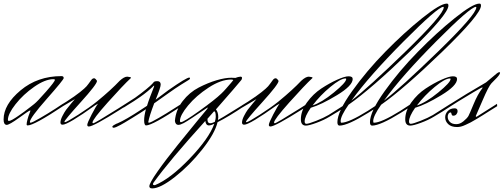

<svg xmlns="http://www.w3.org/2000/svg" viewBox="-20 -696 2799 1067"><path d="M329 -119 330 -106Q169 1 134 1Q128 1 128 -5Q128 -14 133 -33Q138 -52 144 -66L149 -80Q149 -82 147 -82Q142 -82 87 -42Q32 -2 17 -2Q0 -3 0 -32Q0 -115 94.5 -194Q189 -273 322 -273Q334 -273 334 -262Q334 -253 240 -146.5Q146 -40 146 -18Q146 -14 150 -14Q158 -14 203 -40Q248 -66 288 -92ZM170 -118Q187 -131 236 -187Q285 -243 285 -252Q285 -256 277 -256Q231 -256 170 -213.5Q109 -171 66.5 -117Q24 -63 24 -30Q24 -24 30 -24Q36 -24 49.5 -31.5Q63 -39 82.5 -52.5Q102 -66 115.5 -76Q129 -86 149 -101.5Q169 -117 170 -118Z M396 -145 357 -122 318 -99 315 -110 349 -131Q397 -162 424.5 -184Q452 -206 461 -216.5Q470 -227 487 -251Q494 -261 503 -261Q507 -261 511 -257Q515 -253 517 -250L519 -246Q519 -228 428.5 -128Q338 -28 338 -19Q338 -17 341 -17Q350 -17 414 -58Q478 -99 520 -133Q598 -197 645 -247Q670 -270 687 -270Q708 -268 708 -264L707 -262Q664 -222 579 -127Q494 -32 494 -15Q494 -11 498 -11Q507 -11 637 -93L678 -119L679 -107Q667 -99 648 -87Q499 7 474 7Q465 7 465 -2Q465 -13 489.5 -60Q514 -107 525 -120L509 -111Q358 -3 328 -3Q316 -3 316 -15Q316 -30 327 -51.5Q338 -73 347.5 -86Q357 -99 376 -121.5Q395 -144 396 -145Z M833 -238Q837 -245 854 -245Q873 -245 873 -226Q873 -210 845 -142Q877 -165 916 -195Q1016 -265 1032 -265Q1036 -265 1036 -260Q1036 -256 1027.5 -251Q1019 -246 987 -226Q955 -206 916 -178L837 -122Q810 -51 804 -18Q804 -14 808 -14Q816 -14 861 -40Q906 -66 946 -92L987 -118L988 -106Q827 1 792 1Q781 1 781 -28Q781 -52 791 -89Q771 -75 716.5 -41.5Q662 -8 650 -2Q621 14 611 14Q606 14 604 9Q604 5 611.5 0Q619 -5 626 -8L634 -11Q680 -31 765 -87L797 -108Q804 -131 814 -157.5Q824 -184 830.5 -200Q837 -216 837 -219Q837 -220 835 -220Q819 -204 799.5 -188Q780 -172 758.5 -157Q737 -142 723.5 -133.5Q710 -125 689 -112Q668 -99 667 -98L664 -110Q718 -144 731 -153Q767 -179 792.5 -200Q818 -221 826 -230Z M1148 -11Q1158 -11 1174 -19Q1179 -36 1179 -46Q1179 -77 1171 -77H1169L1133 -36V-32Q1133 -11 1148 -11ZM1264 -254Q1208 -254 1139 -209Q1070 -164 1025 -109.5Q980 -55 980 -24Q980 -17 985 -17Q1000 -17 1087.5 -79.5Q1175 -142 1210 -176Q1222 -187 1238 -205.5Q1254 -224 1265 -236.5Q1276 -249 1276 -250Q1276 -254 1264 -254ZM1141 1Q1124 1 1121 -24Q921 197 834 318Q830 323 830 328Q830 333 841 333Q926 298 1033.5 186Q1141 74 1171 -8Q1152 1 1141 1ZM1337 -106Q1249 -47 1189 -17Q1174 46 1104 134.5Q1034 223 952.5 287Q871 351 826 351Q820 351 818 350Q810 347 810 339Q810 322 855.5 257Q901 192 968.5 108.5Q1036 25 1073 -20Q1110 -65 1130 -89Q1135 -96 1135 -97Q1135 -98 1133 -98Q1132 -98 1106.5 -80.5Q1081 -63 1048.5 -41.5Q1016 -20 1001 -12Q982 -2 971 -2Q955 -2 952 -24Q957 -85 995 -134Q1033 -183 1084.5 -209.5Q1136 -236 1183.5 -250Q1231 -264 1266 -264L1288 -263Q1303 -269 1316 -270Q1325 -270 1325 -263Q1325 -255 1320 -250Q1301 -226 1180 -88Q1193 -73 1193 -44Q1193 -39 1191 -29Q1213 -41 1224 -48L1336 -117Z M1405 -145 1366 -122 1327 -99 1324 -110 1358 -131Q1406 -162 1433.5 -184Q1461 -206 1470 -216.5Q1479 -227 1496 -251Q1503 -261 1512 -261Q1516 -261 1520 -257Q1524 -253 1526 -250L1528 -246Q1528 -228 1437.5 -128Q1347 -28 1347 -19Q1347 -17 1350 -17Q1359 -17 1423 -58Q1487 -99 1529 -133Q1607 -197 1654 -247Q1679 -270 1696 -270Q1717 -268 1717 -264L1716 -262Q1673 -222 1588 -127Q1503 -32 1503 -15Q1503 -11 1507 -11Q1516 -11 1646 -93L1687 -119L1688 -107Q1676 -99 1657 -87Q1508 7 1483 7Q1474 7 1474 -2Q1474 -13 1498.5 -60Q1523 -107 1534 -120L1518 -111Q1367 -3 1337 -3Q1325 -3 1325 -15Q1325 -30 1336 -51.5Q1347 -73 1356.5 -86Q1366 -99 1385 -121.5Q1404 -144 1405 -145Z M1904 -257Q1904 -260 1900 -260Q1873 -260 1816 -213Q1759 -166 1717 -110Q1767 -126 1835.5 -182Q1904 -238 1904 -257ZM1673 -21Q1673 -8 1683 -8Q1695 -8 1737 -24.5Q1779 -41 1806 -57L1904 -119L1905 -106Q1860 -76 1812 -48Q1781 -29 1739 -13.5Q1697 2 1680 2Q1652 2 1652 -33Q1652 -80 1686 -127Q1720 -174 1765.5 -204Q1811 -234 1853.5 -253Q1896 -272 1917 -272Q1940 -272 1940 -257Q1940 -220 1852.5 -167Q1765 -114 1707 -97Q1673 -48 1673 -21Z M2444 -658Q2414 -658 2223 -466Q2032 -274 1933 -137Q2025 -207 2235.5 -411.5Q2446 -616 2446 -655Q2446 -657 2444 -658ZM2472 -665Q2472 -617 2257.5 -409.5Q2043 -202 1917 -114Q1873 -51 1873 -23Q1873 -14 1877 -14Q1918 -14 2024 -80L2084 -119L2085 -106Q2060 -90 2028 -70Q1912 2 1867 2Q1855 2 1855 -17Q1855 -75 1936 -188.5Q2017 -302 2121.5 -408.5Q2226 -515 2326.5 -595.5Q2427 -676 2463 -676Q2467 -676 2468 -675Q2472 -673 2472 -665Z M2625 -658Q2595 -658 2404 -466Q2213 -274 2114 -137Q2206 -207 2416.5 -411.5Q2627 -616 2627 -655Q2627 -657 2625 -658ZM2653 -665Q2653 -617 2438.5 -409.5Q2224 -202 2098 -114Q2054 -51 2054 -23Q2054 -14 2058 -14Q2099 -14 2205 -80L2265 -119L2266 -106Q2241 -90 2209 -70Q2093 2 2048 2Q2036 2 2036 -17Q2036 -75 2117 -188.5Q2198 -302 2302.5 -408.5Q2407 -515 2507.5 -595.5Q2608 -676 2644 -676Q2648 -676 2649 -675Q2653 -673 2653 -665Z M2484 -257Q2484 -260 2480 -260Q2453 -260 2396 -213Q2339 -166 2297 -110Q2347 -126 2415.5 -182Q2484 -238 2484 -257ZM2253 -21Q2253 -8 2263 -8Q2275 -8 2317 -24.5Q2359 -41 2386 -57L2484 -119L2485 -106Q2440 -76 2392 -48Q2361 -29 2319 -13.5Q2277 2 2260 2Q2232 2 2232 -33Q2232 -80 2266 -127Q2300 -174 2345.5 -204Q2391 -234 2433.5 -253Q2476 -272 2497 -272Q2520 -272 2520 -257Q2520 -220 2432.5 -167Q2345 -114 2287 -97Q2253 -48 2253 -21Z M2485 -106Q2480 -103 2473 -98L2470 -110Q2522 -143 2574.5 -175Q2627 -207 2654 -222L2681 -238Q2696 -250 2714 -265.5Q2732 -281 2741 -288Q2750 -295 2755 -295Q2759 -295 2759 -291Q2759 -286 2751 -275.5Q2743 -265 2728.5 -251Q2714 -237 2711 -233Q2696 -218 2661.5 -137.5Q2627 -57 2624 -51Q2624 -47 2627 -47Q2629 -47 2630 -48L2742 -119L2743 -106Q2731 -99 2703 -81Q2675 -63 2663.5 -56Q2652 -49 2630 -35.5Q2608 -22 2596 -16Q2584 -10 2568 -2.5Q2552 5 2541 7.5Q2530 10 2520 10Q2488 10 2471 -6Q2454 -22 2454 -44Q2454 -64 2468.5 -79Q2483 -94 2507 -94Q2523 -94 2523 -78Q2523 -69 2516.5 -61Q2510 -53 2499 -53Q2491 -53 2489.5 -62Q2488 -71 2484 -71Q2477 -71 2472.5 -64Q2468 -57 2468 -47Q2468 -31 2480 -18.5Q2492 -6 2516 -6Q2536 -6 2555.5 -22Q2575 -38 2583 -51Q2589 -62 2612 -117.5Q2635 -173 2660 -205L2662 -209Q2662 -210 2660 -210Q2656 -210 2612 -184Q2568 -158 2526 -132Z"/></svg>

Font: Herr Von Muellerhoff
Style: Regular
Weight: 400
Designer: Alejandro Paul
Foundry: Alejandro Paul
Version: Version 1.000